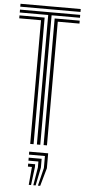

<svg xmlns="http://www.w3.org/2000/svg" viewBox="-66 -835 494 1107"><g transform="rotate(5 181.0 -282.0)"><path d="M6.5 -783.2V-800H355V-783.2ZM171.2 0V-749.5H6.5V-766.2H355V-749.5H190.8V0ZM132.5 0V-715.8H6.5V-732.8H152V0ZM210 0V-732.8H355V-715.8H229.5V0ZM197.8 235.8 223.2 131.5V62.2H130.8V45H240.5V131.5L211 235.8ZM171.2 235.8 188.5 131.5V97H130.8V79.8H205.8V131.5L184.5 235.8ZM144.8 235.8 154 131.5H130.8V114.2H171.2V131.5L158 235.8Z"/></g></svg>

Font: Big Shoulders Inline Text SemiBold
Style: Regular
Weight: 600
Designer: Patric King
Foundry: XO Type Co
Version: Version 1.000